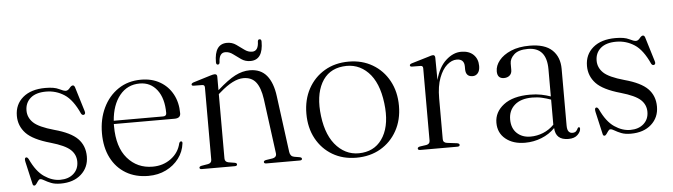

<svg xmlns="http://www.w3.org/2000/svg" viewBox="-42 -764 3275 934"><g transform="rotate(-5 1595.0 -296.5)"><path d="M220.5 -8Q261.5 -8 286.2 -30.2Q311 -52.5 311 -88.5Q311 -123.5 285.2 -147.5Q259.5 -171.5 190 -191.5Q104.5 -215.5 71 -251.2Q37.5 -287 37.5 -336Q37.5 -392 77.5 -425.8Q117.5 -459.5 187 -459.5Q231 -459.5 253.2 -448.2Q275.5 -437 285.5 -437Q296 -437 305 -448.5Q314 -460 321.5 -460Q328 -460 331.5 -450.5L368 -331Q372.5 -317 364 -313.5Q355.5 -310 349.5 -320Q318.5 -389 278.2 -415.2Q238 -441.5 189 -441.5Q139.5 -441.5 113 -418.5Q86.5 -395.5 86.5 -357.5Q86.5 -324 112.2 -298.8Q138 -273.5 213 -252.5Q292.5 -231 326 -196.8Q359.5 -162.5 359.5 -110Q359.5 -57 322 -23.2Q284.5 10.5 221.5 10.5Q193.5 10.5 174.8 3Q156 -4.5 143.8 -12Q131.5 -19.5 124 -19.5Q118 -19.5 113 -12.2Q108 -5 103 2Q98 9 93 9Q86 9 84.5 0L59.5 -109.5Q55.5 -128 63 -130.5Q70.5 -133.5 77 -121Q105.5 -59.5 143.5 -33.8Q181.5 -8 220.5 -8Z M830 -279.5Q830 -255.5 800.5 -255.5H504Q504 -250 504 -245Q504 -142.5 551.8 -87.5Q599.5 -32.5 674.5 -32.5Q726 -32.5 764.2 -60.8Q802.5 -89 813 -135Q816.5 -143 822 -143Q829.5 -143 828.5 -133Q823.5 -92 799.2 -59.8Q775 -27.5 736.5 -8.5Q698 10.5 650 10.5Q587.5 10.5 540.8 -17.2Q494 -45 468.2 -95.8Q442.5 -146.5 442.5 -215.5Q442.5 -284.5 468.8 -339.5Q495 -394.5 542.8 -426.8Q590.5 -459 654.5 -459Q707 -459 746.5 -436.2Q786 -413.5 808 -373Q830 -332.5 830 -279.5ZM646.5 -441Q586 -441 548.5 -394.8Q511 -348.5 505 -271.5H746Q762.5 -271.5 762.5 -286.5Q762.5 -358.5 730.8 -399.8Q699 -441 646.5 -441Z M1025.5 -441.5V-375L1026.5 -376Q1077.5 -421.5 1113.5 -440Q1149.5 -458.5 1185 -458.5Q1238.5 -458.5 1267.8 -423Q1297 -387.5 1305.5 -321.5L1342 -46Q1345 -24 1364 -20.5L1390.5 -16Q1401 -14 1401 -7.5Q1401 0 1390 0H1226.5Q1215 0 1215 -8Q1215 -14 1225.5 -16.5L1257.5 -21.5Q1280 -25.5 1277 -46L1241.5 -313Q1233.5 -369 1212.2 -396Q1191 -423 1151 -423Q1102 -423 1036 -365L1025.5 -356V-42Q1025.5 -25 1043 -21.5L1073.5 -16.5Q1084 -14.5 1084 -8Q1084 0 1072.5 0H911Q900.5 0 900.5 -7.5Q900.5 -13.5 911 -16L943.5 -21.5Q961 -25 961 -41.5V-394Q961 -406.5 950 -407L906.5 -407.5Q897.5 -408 897.5 -414Q897.5 -419.5 907.5 -423.5L992 -449.5Q1006.5 -454 1013.5 -454Q1025.5 -454 1025.5 -441.5ZM1193 -503Q1168 -503 1148.8 -516.2Q1129.5 -529.5 1111.8 -543Q1094 -556.5 1074.5 -556.5Q1044 -556.5 1042.5 -510Q1041.5 -499.5 1033.5 -499.5Q1025 -499.5 1025 -512Q1025 -601 1087 -601Q1111.5 -601 1130.8 -587.5Q1150 -574 1167.8 -560.8Q1185.5 -547.5 1205 -547.5Q1236 -547.5 1237 -594.5Q1238 -604.5 1246 -604.5Q1255 -604.5 1255 -592.5Q1255 -503 1193 -503Z M1668.5 -458.5Q1733.5 -458.5 1784.5 -428.5Q1835.5 -398.5 1864.5 -345.2Q1893.5 -292 1893.5 -223Q1893.5 -154.5 1864.2 -101.8Q1835 -49 1783.8 -19.2Q1732.5 10.5 1665.5 10.5Q1600 10.5 1549.5 -19.2Q1499 -49 1470.2 -101.8Q1441.5 -154.5 1441.5 -223.5Q1441.5 -292 1470.2 -345Q1499 -398 1550 -428.2Q1601 -458.5 1668.5 -458.5ZM1697 -11Q1766.5 -18.5 1801.2 -80Q1836 -141.5 1823.5 -242Q1811 -344.5 1760.8 -395Q1710.5 -445.5 1638 -437.5Q1566 -430 1532.5 -367.8Q1499 -305.5 1511.5 -206Q1524 -106 1575 -54.5Q1626 -3 1697 -11Z M2090 -441 2091 -332Q2107.5 -394 2143 -426.2Q2178.5 -458.5 2217.5 -458.5Q2256 -458.5 2277.5 -437.5Q2299 -416.5 2299 -382Q2299 -359.5 2289 -347.5Q2279 -335.5 2263.5 -335.5Q2230 -335.5 2229.5 -371.5V-385.5Q2229.5 -422.5 2192.5 -422.5Q2168.5 -422.5 2145.2 -402.2Q2122 -382 2106.8 -341.8Q2091.5 -301.5 2091.5 -242.5V-42.5Q2091.5 -25.5 2110.5 -23L2159 -17Q2171 -15 2171 -8Q2171 0 2159 0H1978Q1966.5 0 1966.5 -8Q1966.5 -14.5 1978 -17L2009.5 -21.5Q2027 -25 2027 -41V-394.5Q2027 -406.5 2016 -407L1972.5 -407.5Q1963.5 -408 1963.5 -414.5Q1963.5 -420 1974 -423.5L2057.5 -448.5Q2073 -454 2079.5 -454Q2089.5 -454 2090 -441Z M2358.5 -99Q2358.5 -151.5 2404 -186.5Q2449.5 -221.5 2532.5 -221.5Q2563 -221.5 2587.8 -216.5Q2612.5 -211.5 2633.5 -204V-336.5Q2633.5 -444 2542 -444Q2496 -444 2474.5 -424Q2453 -404 2453 -380.5V-349Q2453 -332 2442.2 -322.5Q2431.5 -313 2414.5 -313Q2382 -313 2382 -348.5Q2382 -376 2402.2 -401.2Q2422.5 -426.5 2460.5 -442.8Q2498.5 -459 2552 -459Q2626 -459 2661.8 -425Q2697.5 -391 2697.5 -333V-56.5Q2697.5 -35.5 2704.5 -27Q2711.5 -18.5 2722.5 -18.5Q2734.5 -18.5 2740.5 -24.2Q2746.5 -30 2749.5 -37.5Q2752 -43 2756 -43Q2761.5 -43 2761.5 -35.5Q2761.5 -21 2746.2 -5.8Q2731 9.5 2701 9.5Q2638.5 9.5 2636 -49.5Q2608.5 -21 2570 -5.8Q2531.5 9.5 2489.5 9.5Q2431 9.5 2394.8 -20Q2358.5 -49.5 2358.5 -99ZM2426.5 -109.5Q2426.5 -66.5 2452.2 -42.2Q2478 -18 2518.5 -18Q2550 -18 2580 -30Q2610 -42 2633.5 -66V-188.5Q2613 -196 2590.8 -201.2Q2568.5 -206.5 2542.5 -206.5Q2487 -206.5 2456.8 -180Q2426.5 -153.5 2426.5 -109.5Z M3004.5 -8Q3045.5 -8 3070.2 -30.2Q3095 -52.5 3095 -88.5Q3095 -123.5 3069.2 -147.5Q3043.5 -171.5 2974 -191.5Q2888.5 -215.5 2855 -251.2Q2821.5 -287 2821.5 -336Q2821.5 -392 2861.5 -425.8Q2901.5 -459.5 2971 -459.5Q3015 -459.5 3037.2 -448.2Q3059.5 -437 3069.5 -437Q3080 -437 3089 -448.5Q3098 -460 3105.5 -460Q3112 -460 3115.5 -450.5L3152 -331Q3156.5 -317 3148 -313.5Q3139.5 -310 3133.5 -320Q3102.5 -389 3062.2 -415.2Q3022 -441.5 2973 -441.5Q2923.5 -441.5 2897 -418.5Q2870.5 -395.5 2870.5 -357.5Q2870.5 -324 2896.2 -298.8Q2922 -273.5 2997 -252.5Q3076.5 -231 3110 -196.8Q3143.5 -162.5 3143.5 -110Q3143.5 -57 3106 -23.2Q3068.5 10.5 3005.5 10.5Q2977.5 10.5 2958.8 3Q2940 -4.5 2927.8 -12Q2915.5 -19.5 2908 -19.5Q2902 -19.5 2897 -12.2Q2892 -5 2887 2Q2882 9 2877 9Q2870 9 2868.5 0L2843.5 -109.5Q2839.5 -128 2847 -130.5Q2854.5 -133.5 2861 -121Q2889.5 -59.5 2927.5 -33.8Q2965.5 -8 3004.5 -8Z"/></g></svg>

Font: Fraunces 72pt Light
Style: Regular
Weight: 300
Version: Version 1.000;[0bf87f6ff]